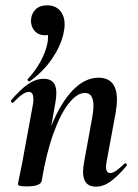

<svg xmlns="http://www.w3.org/2000/svg" viewBox="-20 -690 515 719"><path d="M89 -385Q86 -385 84 -389Q82 -393 85 -395Q112 -424 130.5 -457.5Q149 -491 156 -521Q160 -537 160 -551Q160 -570 156 -577Q152 -584 152 -584L185 -602Q186 -580 177.5 -569Q169 -558 149 -558Q124 -558 110 -574Q96 -590 96 -612Q96 -636 111.5 -653Q127 -670 157 -670Q187 -670 204.5 -650.5Q222 -631 222 -598Q222 -583 217 -561Q206 -515 173.5 -468Q141 -421 92 -386Q91 -385 89 -385ZM291 -47Q291 -62 296 -89L325 -248Q330 -276 330 -293Q330 -342 298 -342Q269 -342 238 -303.5Q207 -265 180 -190Q153 -115 136 -12L118 -13Q137 -131 172 -218Q207 -305 252.5 -352Q298 -399 349 -399Q418 -399 418 -316Q418 -297 413 -267L380 -89Q377 -74 377 -65Q377 -42 393 -42Q403 -42 415.5 -51Q428 -60 446 -77Q448 -79 449 -79Q452 -79 454 -75.5Q456 -72 454 -69Q420 -29 393.5 -10Q367 9 339 9Q291 9 291 -47ZM47 0 51 -21Q61 -68 62 -74L103 -297Q105 -306 105 -319Q105 -346 88 -346Q67 -346 30 -306Q29 -305 27 -305Q24 -305 22 -308.5Q20 -312 22 -315Q58 -357 86.5 -376Q115 -395 144 -395Q191 -395 191 -342Q191 -327 188 -309L136 -12Q131 8 80 8Q47 8 47 0Z"/></svg>

Font: Cormorant Garamond
Style: Bold Italic
Weight: 700
Italic angle: -10°
Designer: Christian Thalmann (Catharsis Fonts)
Foundry: Catharsis Fonts
Version: Version 4.000